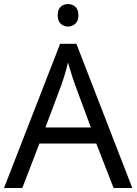

<svg xmlns="http://www.w3.org/2000/svg" viewBox="-20 -935 679 955"><path d="M545 0 459 -221H176L91 0H0L279 -717H360L638 0ZM352 -517Q349 -525 342 -546Q335 -567 328.5 -589.5Q322 -612 318 -624Q311 -593 302 -563.5Q293 -534 287 -517L206 -301H432ZM319 -915Q339 -915 354.5 -901.5Q370 -888 370 -859Q370 -831 354.5 -817Q339 -803 319 -803Q297 -803 282 -817Q267 -831 267 -859Q267 -888 282 -901.5Q297 -915 319 -915Z"/></svg>

Font: Noto Sans Living
Style: Regular
Weight: 400
Designer: Monotype Design Team
Foundry: Monotype Imaging Inc.
Version: Version 2.013; ttfautohint (v1.8.4.7-5d5b)